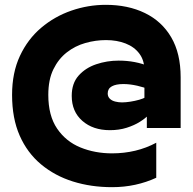

<svg xmlns="http://www.w3.org/2000/svg" viewBox="-20 -662 798 795"><path d="M584 -260 594 -185Q582 -172 559 -157.5Q536 -143 504.5 -133Q473 -123 435 -123Q365 -123 321 -161.5Q277 -200 277 -265Q277 -317 305.5 -349Q334 -381 378.5 -396Q423 -411 471 -411Q506 -411 537.5 -405Q569 -399 595 -388V-292Q579 -300 548.5 -307Q518 -314 491 -314Q460 -314 443 -304.5Q426 -295 426 -275Q426 -262 434.5 -253.5Q443 -245 457 -241.5Q471 -238 485 -238Q500 -238 519.5 -241Q539 -244 556.5 -249Q574 -254 584 -260ZM627 -71V74Q586 93 540 103Q494 113 444 113Q357 113 282 89.5Q207 66 150 18.5Q93 -29 61.5 -100.5Q30 -172 30 -269Q30 -361 62.5 -430.5Q95 -500 150.5 -547Q206 -594 275.5 -618Q345 -642 418 -642Q510 -642 580 -608Q650 -574 689 -507.5Q728 -441 728 -342V-132H588V-203L578 -210V-371Q578 -412 557 -440Q536 -468 500 -482Q464 -496 419 -496Q376 -496 333.5 -484Q291 -472 256.5 -445Q222 -418 201 -375Q180 -332 180 -269Q180 -183 216.5 -129.5Q253 -76 313 -51.5Q373 -27 444 -27Q494 -27 540 -38Q586 -49 627 -71Z"/></svg>

Font: Roundo Variable
Style: Regular
Weight: 200
Designer: Shiva Nallaperumal
Foundry: Indian Type Foundry
Version: Version 2.000